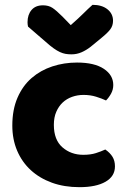

<svg xmlns="http://www.w3.org/2000/svg" viewBox="-20 -760 534 795"><path d="M326 -367Q301 -367 278.5 -359Q256 -351 239.5 -335.5Q223 -320 213 -297Q203 -274 203 -243Q203 -181 238.5 -150Q274 -119 325 -119Q355 -119 377 -126Q399 -133 416 -141Q436 -127 446 -110.5Q456 -94 456 -71Q456 -30 417 -7.5Q378 15 309 15Q246 15 195 -3.5Q144 -22 107.5 -55.5Q71 -89 51 -136Q31 -183 31 -240Q31 -306 52.5 -355.5Q74 -405 111 -437Q148 -469 196.5 -485Q245 -501 299 -501Q371 -501 410 -475Q449 -449 449 -408Q449 -389 440 -372.5Q431 -356 419 -344Q402 -352 378 -359.5Q354 -367 326 -367ZM273 -656Q306 -685 325 -704Q344 -723 363 -740Q402 -740 425 -721.5Q448 -703 448 -674Q448 -654 437 -639Q426 -624 400 -603L355 -566Q337 -552 317.5 -543.5Q298 -535 276 -535Q262 -535 251 -537Q240 -539 228 -544.5Q216 -550 202 -560Q188 -570 170 -586L96 -650Q95 -655 94.5 -659Q94 -663 94 -668Q94 -699 110.5 -718.5Q127 -738 158 -738Q181 -738 197 -727.5Q213 -717 239 -691Z"/></svg>

Font: Baloo Cyrillic
Style: Regular
Weight: 400
Designer: Ek Type, Denis Ignatov
Foundry: Ek Type
Version: Version 1.50 July 26, 2019